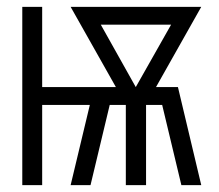

<svg xmlns="http://www.w3.org/2000/svg" viewBox="-20 -540 640 560"><path d="M45 0V-520H103V-286H318L186 -520H567L435 -286H499L567 0H509L453 -234H406V0H347V-234H300L244 0H186L242 -234H103V0ZM376 -286 479 -468H274Z"/></svg>

Font: Iosevka Light Extended
Style: Regular
Weight: 300
Width: 7
Monospace: yes
Designer: Belleve Invis
Foundry: Belleve Invis
Version: Version 32.5.0; ttfautohint (v1.8.4)